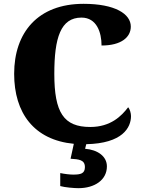

<svg xmlns="http://www.w3.org/2000/svg" viewBox="-20 -744 748 1004"><path d="M390 240C475 240 539 197 539 126C539 73 490 39 425 34L431 10C621 6 665 -77 665 -137C665 -152 659 -174 650 -183C616 -138 559 -80 452 -80C313 -80 264 -155 264 -358C264 -546 297 -652 406 -652C486 -652 511 -574 511 -506C615 -506 664 -550 664 -605C664 -671 582 -724 417 -724C178 -724 54 -574 54 -358C54 -153 158 -12 366 8L349 86C392 89 424 91 424 130C424 164 401 169 363 169C345 169 319 166 295 161V229C319 236 369 240 390 240Z"/></svg>

Font: Noto Serif Gurmukhi Black
Style: Regular
Weight: 900
Designer: Vaibhav Singh and the Monotype Design Team
Foundry: Monotype Imaging Inc.
Version: Version 2.004